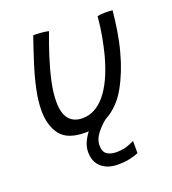

<svg xmlns="http://www.w3.org/2000/svg" viewBox="-137 -628 863 961"><g transform="rotate(-20 294.5 -147.0)"><path d="M438 144V209Q419.5 217 392.5 223.2Q365.5 229.5 326.5 229.5Q273.5 229.5 240.5 201Q207.5 172.5 207.5 120.5Q207.5 94 218.5 69.2Q229.5 44.5 246.5 23Q237.5 23.5 228.5 23.5Q134 23.5 96.5 -25.8Q59 -75 59 -154.5Q59 -206 72 -266.8Q85 -327.5 105.8 -392.8Q126.5 -458 149.5 -524Q157 -524 168 -523.8Q179 -523.5 188 -522.5Q199.5 -521.5 211 -520Q222.5 -518.5 230.5 -516Q208.5 -458 188.8 -396Q169 -334 156.5 -276Q144 -218 144 -171.5Q144 -108.5 169 -78.8Q194 -49 241 -49Q308.5 -49 362 -113.2Q415.5 -177.5 450 -303.5Q462 -349 471 -398.8Q480 -448.5 485 -503.5Q500 -507.5 526 -507.5Q536 -507.5 547.8 -507Q559.5 -506.5 565.5 -505.5Q560.5 -454 552 -400Q543.5 -346 529.5 -294.5Q504.5 -199 460.8 -120.8Q417 -42.5 346 -5Q318.5 16.5 295.5 46.5Q272.5 76.5 272.5 107Q272.5 142.5 291.8 155.5Q311 168.5 341 168.5Q371.5 168.5 392.8 162.2Q414 156 438 144Z"/></g></svg>

Font: Grandstander Light
Style: Italic
Weight: 300
Italic angle: -15°
Designer: Tyler Finck
Foundry: Etcetera Type Co
Version: Version 1.200; ttfautohint (v1.8.3)